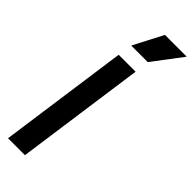

<svg xmlns="http://www.w3.org/2000/svg" viewBox="-328 -1037 1059 1059"><g transform="rotate(45 201.0 -507.5)"><path d="M23 0H155L261 -757H129ZM142 -842H271L402 -1015H232Z"/></g></svg>

Font: Mluvka Bold
Style: Italic
Weight: 700
Italic angle: -8°
Designer: Modified by Jiří Krblich, Original typeface by Gumpita Rahayu
Foundry: Gumpita Rahayu & Jiří Krblich
Version: Version 2.000;Glyphs 3.1.1 (3134)